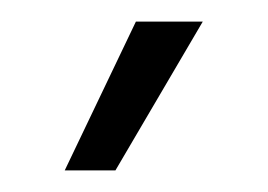

<svg xmlns="http://www.w3.org/2000/svg" viewBox="-20 -902 248 178"><path d="M40 -744 106 -882H168L87 -744Z"/></svg>

Font: Mona Sans ExtraLight Light
Style: Regular
Weight: 300
Version: Version 2.000